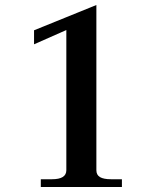

<svg xmlns="http://www.w3.org/2000/svg" viewBox="-20 -747 637 767"><path d="M143 -31H188Q245 -31 245 -67V-627L116 -570V-626L365 -727V-67Q365 -48 379.5 -39.5Q394 -31 423 -31H467V0H143Z"/></svg>

Font: Taviraj Medium
Style: Regular
Weight: 500
Designer: Katatrad Team
Foundry: CadsonDemak
Version: Version 1.001